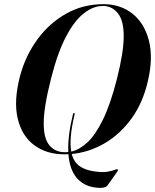

<svg xmlns="http://www.w3.org/2000/svg" viewBox="-20 -731 745 922"><path d="M476.5 -711Q558 -711 615.5 -665.8Q673 -620.5 694.8 -537.2Q716.5 -454 690 -341Q666 -237 611.5 -161.8Q557 -86.5 482.5 -43Q408 0.5 324.5 8.5Q335.5 49 364 68Q392.5 87 436 92.5Q473.5 97.5 496.2 93.5Q519 89.5 530.2 84.8Q541.5 80 545 82.5Q548.5 85 543.5 93L497 158.5Q485.5 174.5 446.5 170.5Q385.5 165.5 350 125.2Q314.5 85 308.5 9.5Q298.5 10 288.5 10Q203 10 143.8 -34.2Q84.5 -78.5 64.8 -162.8Q45 -247 76.5 -367Q103 -465 160.5 -543Q218 -621 298.8 -666Q379.5 -711 476.5 -711ZM292.5 0Q300.5 0 308 -1Q304.5 -77.5 330.5 -183Q332 -190 336 -188.5Q339.5 -187.5 338 -181Q324 -121.5 320.2 -77.8Q316.5 -34 322 -3Q361 -11.5 399.5 -47Q438 -82.5 474 -155.8Q510 -229 541 -350Q558 -417.5 566 -468.2Q574 -519 574 -556Q574.5 -632 546 -667.2Q517.5 -702.5 474 -702.5Q428.5 -702.5 383.2 -667.5Q338 -632.5 297.5 -556Q257 -479.5 225.5 -355.5Q207 -282.5 198.5 -230Q190 -177.5 190 -140.5Q189.5 -66.5 217.2 -33.2Q245 0 292.5 0Z"/></svg>

Font: Fraunces 144pt SemiBold
Style: Italic
Weight: 600
Italic angle: -16°
Version: Version 1.000;[0bf87f6ff]